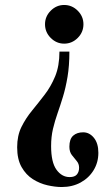

<svg xmlns="http://www.w3.org/2000/svg" viewBox="-20 -588 416 772"><path d="M259 -380.5Q259 -323 251.5 -278.8Q244 -234.5 233.2 -199.2Q222.5 -164 211.5 -132.8Q200.5 -101.5 193 -69.8Q185.5 -38 185.5 -0.5Q185.5 64.5 207 94.2Q228.5 124 260 124Q280.5 124 289.2 113.5Q298 103 298 86.5Q298 70.5 288.2 59.2Q278.5 48 268.8 35.2Q259 22.5 259 2Q259 -29 274.2 -42.5Q289.5 -56 314.5 -56Q339.5 -56 357.5 -34Q375.5 -12 375.5 26.5Q375.5 65 356.5 96.2Q337.5 127.5 304.2 145.8Q271 164 228 164Q202 164 171 157Q140 150 112.2 132.5Q84.5 115 66.8 83.8Q49 52.5 49 4Q49 -42.5 66.2 -77.5Q83.5 -112.5 108.8 -143.2Q134 -174 159.2 -206.8Q184.5 -239.5 201.8 -281.2Q219 -323 219 -380.5ZM238 -568Q269.5 -568 292.5 -545Q315.5 -522 315.5 -490.5Q315.5 -458.5 292.5 -435.5Q269.5 -412.5 238 -412.5Q207 -412.5 184 -435.5Q161 -458.5 161 -490.5Q161 -522 184 -545Q207 -568 238 -568Z"/></svg>

Font: Imbue Thin 10pt Black
Style: Regular
Weight: 900
Version: Version 1.102